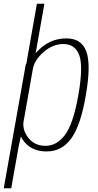

<svg xmlns="http://www.w3.org/2000/svg" viewBox="-68 -805 525 1025"><path d="M-48 200H-8L109.5 -463H70ZM-9.5 0H26.5L45 -83.5L169 -785H129ZM182 3.5Q262 3.5 312.8 -66.5Q363.5 -136.5 390.5 -298.5Q418.5 -460.5 392.8 -530.2Q367 -600 287 -600Q215 -600 160 -556.8Q105 -513.5 97 -470L107.5 -437.5Q116 -484.5 164.8 -527.2Q213.5 -570 271 -570Q331.5 -570 354.5 -511.8Q377.5 -453.5 350.5 -298.5Q323 -143 279 -84.8Q235 -26.5 175 -26.5Q116.5 -26.5 83.2 -69.2Q50 -112 58 -160L36 -126.5Q28.5 -83 69 -39.8Q109.5 3.5 182 3.5Z"/></svg>

Font: Anybody SemiCondensed ExtraLight
Style: Italic
Weight: 250
Width: 4
Italic angle: -10°
Version: Version 1.113;gftools[0.9.25]